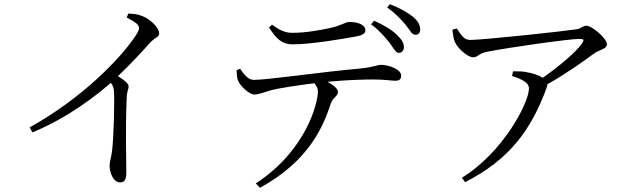

<svg xmlns="http://www.w3.org/2000/svg" viewBox="-20 -830 3040 918"><path d="M586 -746C628 -725 645 -711 645 -695C645 -687 637 -670 618 -644C548 -545 375 -362 122 -221L135 -197C310 -269 447 -379 510 -434C521 -420 524 -408 525 -390C528 -345 524 -178 516 -110C512 -77 504 -57 504 -39C504 -6 521 42 554 42C575 42 584 30 584 -7C584 -67 579 -220 586 -365C586 -390 595 -404 595 -417C595 -431 572 -448 544 -466C610 -529 659 -583 696 -624C723 -654 741 -652 741 -671C741 -697 697 -741 658 -754C637 -763 616 -764 593 -765Z M1266 -699C1299 -647 1327 -618 1378 -618C1467 -618 1607 -642 1684 -656C1716 -662 1727 -671 1727 -686C1727 -710 1694 -725 1651 -725C1630 -725 1617 -709 1558 -696C1508 -685 1439 -673 1378 -673C1345 -673 1319 -684 1281 -712ZM1111 -494C1112 -473 1113 -457 1118 -445C1129 -417 1174 -377 1197 -378C1220 -379 1246 -390 1277 -399C1307 -407 1400 -422 1483 -432C1495 -418 1500 -406 1500 -392C1500 -338 1444 -110 1203 47L1223 68C1463 -64 1527 -231 1562 -336C1573 -366 1596 -370 1596 -390C1596 -406 1573 -424 1546 -439C1638 -448 1722 -450 1767 -450C1816 -450 1854 -444 1870 -444C1892 -444 1898 -453 1898 -469C1898 -498 1841 -520 1800 -520C1785 -520 1769 -509 1699 -502C1515 -486 1261 -448 1193 -448C1167 -448 1147 -474 1128 -501ZM1754 -714C1797 -682 1822 -651 1842 -626C1862 -600 1871 -578 1886 -577C1900 -577 1910 -587 1911 -602C1912 -623 1902 -640 1878 -663C1855 -686 1817 -709 1769 -731ZM1831 -794C1874 -764 1896 -738 1919 -712C1940 -687 1948 -664 1965 -664C1981 -663 1989 -673 1989 -689C1989 -710 1979 -730 1953 -751C1928 -770 1894 -791 1844 -810Z M2143 -688C2146 -665 2148 -644 2156 -627C2171 -596 2217 -556 2242 -556C2266 -556 2267 -574 2306 -582C2418 -604 2702 -644 2750 -644C2771 -644 2775 -640 2762 -621C2733 -580 2652 -512 2575 -458C2557 -470 2529 -480 2497 -485C2479 -489 2462 -489 2433 -489L2428 -467C2472 -452 2509 -437 2509 -407C2509 -339 2386 -101 2188 20L2204 41C2415 -67 2519 -207 2594 -411C2596 -417 2597 -422 2597 -427C2688 -478 2777 -542 2820 -574C2842 -591 2882 -595 2882 -618C2882 -646 2811 -707 2784 -707C2767 -707 2758 -693 2737 -690C2679 -681 2291 -639 2227 -639C2198 -639 2184 -664 2164 -694Z"/></svg>

Font: Source Han Serif
Style: Regular
Weight: 400
Designer: Ryoko NISHIZUKA 西塚涼子 (kana & ideographs); Frank Grießhammer (Latin, Greek & Cyrillic); Wenlong ZHANG 张文龙 (bopomofo); San
Foundry: Adobe Systems Incorporated
Version: Version 1.001;PS 1.001;hotconv 16.6.54;makeotf.lib2.5.65590